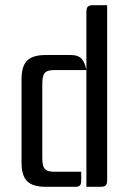

<svg xmlns="http://www.w3.org/2000/svg" viewBox="-20 -720 498 740"><path d="M340 -700C319 -700 313 -694 313 -673V0H366C387 0 393 -6 393 -27V-700ZM268 0C289 0 293 -6 293 -27V-58H190C149 -58 143 -74 143 -115V-393C143 -434 149 -450 190 -450H313C305 -488 292 -508 253 -508H158C89 -508 63 -482 63 -413V-95C63 -26 89 0 158 0Z"/></svg>

Font: Rationale One
Style: Regular
Weight: 400
Designer: Cyreal (www.cyreal.org)
Foundry: Cyreal (www.cyreal.org)
Version: Version 1.001